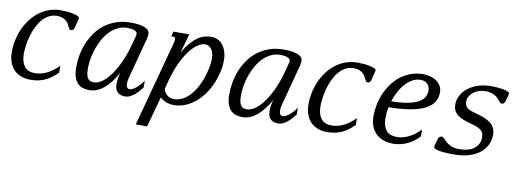

<svg xmlns="http://www.w3.org/2000/svg" viewBox="-58 -868 3819 1406"><g transform="rotate(10 1851.0 -165.0)"><path d="M281.7 -483.9Q247.6 -483.9 220 -468.8Q192.4 -453.6 171.1 -428.2Q149.9 -402.8 134.3 -369.9Q118.7 -336.9 108.6 -301.5Q98.6 -266.1 93.8 -230.7Q88.9 -195.3 88.9 -165Q89.8 -106.9 115.2 -74.7Q140.6 -42.5 191.9 -42.5Q283.7 -42.5 367.7 -128.4V-77.1Q345.2 -54.2 322.8 -37.8Q300.3 -21.5 276.1 -10.5Q252 0.5 225.1 5.6Q198.2 10.7 167.5 10.7Q131.3 10.7 100.6 -0.5Q69.8 -11.7 47.6 -33.9Q25.4 -56.2 12.7 -89.6Q0 -123 0 -167.5Q0 -211.4 9.3 -255.4Q18.6 -299.3 36.6 -339.4Q54.7 -379.4 80.8 -414.3Q106.9 -449.2 140.6 -474.6Q174.3 -500 214.8 -514.6Q255.4 -529.3 302.2 -529.3Q324.2 -529.3 348.6 -527.1Q373 -524.9 393.6 -520.5Q414.1 -516.1 427.5 -510Q440.9 -503.9 440.9 -496.6Q440.9 -491.7 439.5 -486.8L426.3 -433.1Q422.4 -416 416.7 -407.7Q411.1 -399.4 396 -399.4Q389.6 -399.4 385.5 -405.8Q381.3 -412.1 377 -421.4Q372.6 -430.7 366.2 -441.7Q359.9 -452.6 349.1 -461.9Q338.4 -471.2 322.3 -477.5Q306.2 -483.9 281.7 -483.9Z M569.8 -145Q569.8 -119.1 573.2 -101.1Q576.7 -83 583.7 -72Q590.8 -61 601.8 -56.2Q612.8 -51.3 628.4 -51.3Q661.1 -51.3 694.3 -76.4Q727.5 -101.6 757.6 -144.5Q787.6 -187.5 812.7 -244.1Q837.9 -300.8 855 -363.8L874 -434.1Q877.4 -445.8 877.4 -455.6Q877.4 -463.4 871.3 -469.2Q865.2 -475.1 855 -479Q844.7 -482.9 831.5 -484.9Q818.4 -486.8 803.7 -486.8Q765.1 -486.8 732.9 -470.9Q700.7 -455.1 674.6 -428.5Q648.4 -401.9 628.9 -366.9Q609.4 -332 596.2 -294.2Q583 -256.3 576.4 -217.8Q569.8 -179.2 569.8 -145ZM483.9 -139.6Q483.9 -183.1 492.4 -229Q501 -274.9 518.6 -318.1Q536.1 -361.3 563.5 -399.9Q590.8 -438.5 628.4 -467Q666 -495.6 714.1 -512.5Q762.2 -529.3 821.3 -529.3Q887.7 -529.3 925.3 -514.4Q962.9 -499.5 962.9 -467.8Q962.9 -459.5 961.2 -450.2Q959.5 -440.9 957 -430.7L884.8 -157.2Q882.8 -150.4 880.4 -141.4Q877.9 -132.3 875.7 -122.8Q873.5 -113.3 872.1 -103.3Q870.6 -93.3 870.6 -84.5Q870.6 -68.8 876.7 -58.1Q882.8 -47.4 899.4 -47.4Q905.8 -47.4 916.7 -52.5Q927.7 -57.6 941.2 -67.9Q954.6 -78.1 968.8 -93.3Q982.9 -108.4 996.1 -128.4V-77.1Q981.4 -58.1 966.6 -42Q951.7 -25.9 936.3 -14.2Q920.9 -2.4 905 4.2Q889.2 10.7 872.6 10.7Q850.6 10.7 835.7 4.4Q820.8 -2 812 -12.7Q803.2 -23.4 799.6 -38.1Q795.9 -52.7 795.9 -68.8Q795.9 -89.8 799.3 -111.6Q802.7 -133.3 808.6 -152.8Q787.6 -114.7 764.4 -84.5Q741.2 -54.2 715.8 -33Q690.4 -11.7 663.6 -0.5Q636.7 10.7 608.9 10.7Q584.5 10.7 561.8 4.6Q539.1 -1.5 521.7 -18.3Q504.4 -35.2 494.1 -64.2Q483.9 -93.3 483.9 -139.6Z M1149.9 -95.7Q1151.9 -85.9 1157.7 -74.7Q1163.6 -63.5 1173.3 -54Q1183.1 -44.4 1197 -38.3Q1210.9 -32.2 1229 -32.2Q1258.8 -32.2 1289.1 -46.6Q1319.3 -61 1346.4 -90.1Q1373.5 -119.1 1396.7 -163.6Q1419.9 -208 1436 -268.1Q1444.3 -299.3 1448 -324.5Q1451.7 -349.6 1451.7 -369.6Q1451.7 -398.9 1445.1 -417.7Q1438.5 -436.5 1428.7 -447.5Q1418.9 -458.5 1407.7 -462.9Q1396.5 -467.3 1386.7 -467.3Q1359.9 -467.3 1329.6 -446.8Q1299.3 -426.3 1269.5 -386.5Q1239.7 -346.7 1212.6 -288.1Q1185.5 -229.5 1165.5 -153.3ZM1257.3 -518.6 1217.3 -374.5Q1241.2 -418 1266.4 -447.5Q1291.5 -477.1 1316.9 -495.4Q1342.3 -513.7 1367.9 -521.5Q1393.6 -529.3 1418.9 -529.3Q1443.8 -529.3 1466.1 -519.5Q1488.3 -509.8 1504.6 -490.2Q1521 -470.7 1530.8 -441.4Q1540.5 -412.1 1540.5 -373Q1540.5 -350.1 1537.1 -324Q1533.7 -297.9 1525.4 -268.1Q1508.8 -206.5 1479.7 -155.3Q1450.7 -104 1412.6 -67.1Q1374.5 -30.3 1329.3 -9.8Q1284.2 10.7 1235.4 10.7Q1199.7 10.7 1173.8 -1Q1147.9 -12.7 1132.8 -28.3L1070.3 198.7H986.3L1156.2 -433.6Q1158.7 -443.8 1160.2 -451.4Q1161.6 -459 1161.6 -464.4Q1161.6 -474.6 1157 -478.3Q1152.3 -481.9 1143.6 -481.9H1129.9L1139.6 -518.6Z M1708 -145Q1708 -119.1 1711.4 -101.1Q1714.8 -83 1721.9 -72Q1729 -61 1740 -56.2Q1751 -51.3 1766.6 -51.3Q1799.3 -51.3 1832.5 -76.4Q1865.7 -101.6 1895.8 -144.5Q1925.8 -187.5 1950.9 -244.1Q1976.1 -300.8 1993.2 -363.8L2012.2 -434.1Q2015.6 -445.8 2015.6 -455.6Q2015.6 -463.4 2009.5 -469.2Q2003.4 -475.1 1993.2 -479Q1982.9 -482.9 1969.7 -484.9Q1956.5 -486.8 1941.9 -486.8Q1903.3 -486.8 1871.1 -470.9Q1838.9 -455.1 1812.7 -428.5Q1786.6 -401.9 1767.1 -366.9Q1747.6 -332 1734.4 -294.2Q1721.2 -256.3 1714.6 -217.8Q1708 -179.2 1708 -145ZM1622.1 -139.6Q1622.1 -183.1 1630.6 -229Q1639.2 -274.9 1656.7 -318.1Q1674.3 -361.3 1701.7 -399.9Q1729 -438.5 1766.6 -467Q1804.2 -495.6 1852.3 -512.5Q1900.4 -529.3 1959.5 -529.3Q2025.9 -529.3 2063.5 -514.4Q2101.1 -499.5 2101.1 -467.8Q2101.1 -459.5 2099.4 -450.2Q2097.7 -440.9 2095.2 -430.7L2022.9 -157.2Q2021 -150.4 2018.6 -141.4Q2016.1 -132.3 2013.9 -122.8Q2011.7 -113.3 2010.3 -103.3Q2008.8 -93.3 2008.8 -84.5Q2008.8 -68.8 2014.9 -58.1Q2021 -47.4 2037.6 -47.4Q2043.9 -47.4 2054.9 -52.5Q2065.9 -57.6 2079.3 -67.9Q2092.8 -78.1 2106.9 -93.3Q2121.1 -108.4 2134.3 -128.4V-77.1Q2119.6 -58.1 2104.7 -42Q2089.8 -25.9 2074.5 -14.2Q2059.1 -2.4 2043.2 4.2Q2027.3 10.7 2010.7 10.7Q1988.8 10.7 1973.9 4.4Q1959 -2 1950.2 -12.7Q1941.4 -23.4 1937.7 -38.1Q1934.1 -52.7 1934.1 -68.8Q1934.1 -89.8 1937.5 -111.6Q1940.9 -133.3 1946.8 -152.8Q1925.8 -114.7 1902.6 -84.5Q1879.4 -54.2 1854 -33Q1828.6 -11.7 1801.8 -0.5Q1774.9 10.7 1747.1 10.7Q1722.7 10.7 1700 4.6Q1677.2 -1.5 1659.9 -18.3Q1642.6 -35.2 1632.3 -64.2Q1622.1 -93.3 1622.1 -139.6Z M2487.8 -483.9Q2453.6 -483.9 2426 -468.8Q2398.4 -453.6 2377.2 -428.2Q2356 -402.8 2340.3 -369.9Q2324.7 -336.9 2314.7 -301.5Q2304.7 -266.1 2299.8 -230.7Q2294.9 -195.3 2294.9 -165Q2295.9 -106.9 2321.3 -74.7Q2346.7 -42.5 2397.9 -42.5Q2489.7 -42.5 2573.7 -128.4V-77.1Q2551.3 -54.2 2528.8 -37.8Q2506.3 -21.5 2482.2 -10.5Q2458 0.5 2431.2 5.6Q2404.3 10.7 2373.5 10.7Q2337.4 10.7 2306.6 -0.5Q2275.9 -11.7 2253.7 -33.9Q2231.4 -56.2 2218.8 -89.6Q2206.1 -123 2206.1 -167.5Q2206.1 -211.4 2215.3 -255.4Q2224.6 -299.3 2242.7 -339.4Q2260.7 -379.4 2286.9 -414.3Q2313 -449.2 2346.7 -474.6Q2380.4 -500 2420.9 -514.6Q2461.4 -529.3 2508.3 -529.3Q2530.3 -529.3 2554.7 -527.1Q2579.1 -524.9 2599.6 -520.5Q2620.1 -516.1 2633.5 -510Q2647 -503.9 2647 -496.6Q2647 -491.7 2645.5 -486.8L2632.3 -433.1Q2628.4 -416 2622.8 -407.7Q2617.2 -399.4 2602.1 -399.4Q2595.7 -399.4 2591.6 -405.8Q2587.4 -412.1 2583 -421.4Q2578.6 -430.7 2572.3 -441.7Q2565.9 -452.6 2555.2 -461.9Q2544.4 -471.2 2528.3 -477.5Q2512.2 -483.9 2487.8 -483.9Z M2689.9 -161.1Q2689.9 -208 2699.5 -253.4Q2709 -298.8 2727.5 -339.6Q2746.1 -380.4 2772.7 -415.3Q2799.3 -450.2 2833.3 -475.3Q2867.2 -500.5 2908.2 -514.9Q2949.2 -529.3 2996.1 -529.3Q3025.4 -529.3 3051.5 -521.7Q3077.6 -514.2 3097.2 -499.8Q3116.7 -485.4 3128.2 -464.6Q3139.6 -443.8 3139.6 -417.5Q3139.6 -394 3132.3 -372.3Q3125 -350.6 3108.6 -331.8Q3092.3 -313 3065.4 -297.4Q3038.6 -281.7 2999.3 -270.8Q2960 -259.8 2907.2 -253.4Q2854.5 -247.1 2786.6 -246.6Q2778.8 -208 2778.8 -170.4Q2778.8 -130.9 2787.6 -106Q2796.4 -81.1 2811 -66.9Q2825.7 -52.7 2845.2 -47.6Q2864.7 -42.5 2886.7 -42.5Q2906.2 -42.5 2928 -47.9Q2949.7 -53.2 2971.9 -64Q2994.1 -74.7 3015.9 -90.8Q3037.6 -106.9 3057.6 -128.4V-77.1Q3040.5 -58.6 3019.5 -42.5Q2998.5 -26.4 2974.4 -14.6Q2950.2 -2.9 2923.1 3.9Q2896 10.7 2866.7 10.7Q2821.3 10.7 2788.1 -2.7Q2754.9 -16.1 2733.2 -39.6Q2711.4 -63 2700.7 -94.2Q2689.9 -125.5 2689.9 -161.1ZM3054.2 -415.5Q3054.2 -428.7 3050.3 -441.2Q3046.4 -453.6 3037.8 -463.4Q3029.3 -473.1 3016.1 -479Q3002.9 -484.9 2984.4 -484.9Q2952.1 -484.9 2923.8 -469Q2895.5 -453.1 2871.6 -426.5Q2847.7 -399.9 2829.3 -365.2Q2811 -330.6 2798.8 -293Q2870.6 -293.5 2919.4 -303Q2968.3 -312.5 2998.3 -328.6Q3028.3 -344.7 3041.3 -366.9Q3054.2 -389.2 3054.2 -415.5Z M3350.6 -34.2Q3386.2 -34.2 3414.3 -42.2Q3442.4 -50.3 3461.4 -65.4Q3480.5 -80.6 3490.5 -101.3Q3500.5 -122.1 3500.5 -147.9Q3500.5 -167 3494.9 -179.9Q3489.3 -192.9 3477.1 -202.4Q3464.8 -211.9 3446.3 -219Q3427.7 -226.1 3402.3 -232.9Q3366.2 -242.2 3340.3 -252.9Q3314.5 -263.7 3297.6 -277.8Q3280.8 -292 3272.9 -310.1Q3265.1 -328.1 3265.1 -352.1Q3265.1 -387.2 3282 -419.2Q3298.8 -451.2 3329.6 -475.6Q3360.4 -500 3404.3 -514.6Q3448.2 -529.3 3502.4 -529.3Q3509.8 -529.3 3522.7 -528.8Q3535.6 -528.3 3550.8 -527.1Q3565.9 -525.9 3581.5 -523.4Q3597.2 -521 3609.9 -517.6Q3622.6 -514.2 3630.6 -509.5Q3638.7 -504.9 3638.7 -499Q3638.7 -494.1 3637.2 -489.3L3627 -450.2Q3622.6 -433.1 3616.5 -424.8Q3610.4 -416.5 3595.7 -416.5Q3590.3 -416.5 3585.7 -421.6Q3581.1 -426.8 3575 -434.6Q3568.8 -442.4 3560.3 -451.2Q3551.8 -460 3538.8 -467.8Q3525.9 -475.6 3507.8 -480.7Q3489.7 -485.8 3464.8 -485.8Q3440.4 -485.8 3418 -478.3Q3395.5 -470.7 3378.2 -457.5Q3360.8 -444.3 3350.3 -426.3Q3339.8 -408.2 3339.8 -387.2Q3339.8 -369.6 3345.7 -357.9Q3351.6 -346.2 3362.3 -338.1Q3373 -330.1 3387.9 -324.7Q3402.8 -319.3 3421.4 -314.5Q3461.9 -304.2 3491.2 -292Q3520.5 -279.8 3539.3 -264.2Q3558.1 -248.5 3567.1 -227.8Q3576.2 -207 3576.2 -179.7Q3576.2 -140.1 3559.6 -105.5Q3543 -70.8 3510.7 -44.9Q3478.5 -19 3431.2 -4.2Q3383.8 10.7 3322.8 10.7Q3297.4 10.7 3269.8 9.8Q3242.2 8.8 3219.5 5.6Q3196.8 2.4 3181.9 -3.7Q3167 -9.8 3167 -19.5Q3167 -23.9 3168.5 -29.3L3179.2 -68.4Q3181.6 -76.7 3183.8 -83Q3186 -89.4 3189.5 -93.5Q3192.9 -97.7 3197.8 -99.9Q3202.6 -102.1 3210.4 -102.1Q3219.7 -102.1 3228.5 -91.6Q3237.3 -81.1 3251.7 -68.1Q3266.1 -55.2 3289.3 -44.7Q3312.5 -34.2 3350.6 -34.2Z"/></g></svg>

Font: Arian AMU Serif
Style: Italic
Weight: 400
Italic angle: -15°
Designer: Ruben Hakobyan (Tarumian)
Foundry: Ruben Hakobyan (Tarumian)
Version: Version 1.002